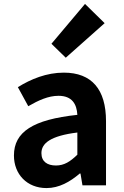

<svg xmlns="http://www.w3.org/2000/svg" viewBox="-20 -944 631 978"><path d="M315 -650 513 -826 413 -924 242 -721ZM217 14C281 14 337 -18 386 -60H390L400 0H520V-327C520 -489 447 -574 305 -574C217 -574 137 -541 71 -500L124 -403C176 -433 226 -456 278 -456C347 -456 371 -414 374 -359C148 -335 51 -272 51 -152C51 -57 117 14 217 14ZM265 -101C222 -101 191 -120 191 -164C191 -214 237 -252 374 -269V-156C338 -121 307 -101 265 -101Z"/></svg>

Font: Noto Sans JP
Style: Bold
Weight: 700
Designer: Ryoko NISHIZUKA  (kana, bopomofo & ideographs); Paul D. Hunt (Latin, Greek & Cyrillic); Sandoll Communications , Soo-you
Foundry: Adobe
Version: Version 2.002;hotconv 1.0.116;makeotfexe 2.5.65601